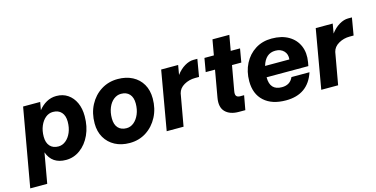

<svg xmlns="http://www.w3.org/2000/svg" viewBox="-77 -1020 3081 1573"><g transform="rotate(-15 1463.5 -233.5)"><path d="M136 -500H281L269 -433Q298 -470 336.5 -491.5Q375 -513 420 -513Q476 -513 517 -485Q558 -457 580.5 -408Q603 -359 603 -294Q603 -205 571 -135.5Q539 -66 484.5 -26Q430 14 364 14Q245 14 208 -92L163 163H19ZM457 -286Q457 -337 431.5 -365.5Q406 -394 360 -394Q325 -394 297 -371Q269 -348 252 -308Q235 -268 235 -217Q235 -166 260.5 -137.5Q286 -109 332 -109Q366 -109 394.5 -132Q423 -155 440 -195Q457 -235 457 -286Z M666 -214Q666 -301 702 -369.5Q738 -438 800.5 -477.5Q863 -517 942 -517Q1013 -517 1066.5 -489Q1120 -461 1149.5 -410Q1179 -359 1179 -289Q1179 -203 1143 -134Q1107 -65 1045 -25Q983 15 904 15Q833 15 779.5 -13.5Q726 -42 696 -93.5Q666 -145 666 -214ZM1034 -286Q1034 -337 1008.5 -365Q983 -393 937 -393Q903 -393 874.5 -370.5Q846 -348 829.5 -308Q813 -268 813 -217Q813 -165 838.5 -137Q864 -109 910 -109Q944 -109 972 -132Q1000 -155 1017 -195Q1034 -235 1034 -286Z M1307 -500H1451L1437 -419Q1469 -462 1508 -485Q1547 -508 1583 -508H1616L1591 -361H1558Q1506 -361 1463.5 -336.5Q1421 -312 1411 -270L1363 0H1220Z M1909 -121 1887 0H1832Q1757 0 1718 -39.5Q1679 -79 1693 -158L1733 -385H1654L1674 -500H1754L1777 -630H1920L1897 -500H1976L1956 -385H1877L1840 -177Q1834 -146 1843.5 -133.5Q1853 -121 1875 -121Z M1979 -220Q1979 -303 2013 -369Q2047 -435 2107 -473Q2167 -511 2246 -511Q2331 -511 2389 -477Q2447 -443 2472.5 -383.5Q2498 -324 2485 -247L2479 -215H2125V-213Q2125 -104 2226 -104Q2296 -104 2322 -164H2475Q2418 9 2231 9Q2112 9 2045.5 -51.5Q1979 -112 1979 -220ZM2250 -407Q2166 -407 2137 -308H2343Q2348 -352 2321.5 -379.5Q2295 -407 2250 -407Z M2618 -500H2762L2748 -419Q2780 -462 2819 -485Q2858 -508 2894 -508H2927L2902 -361H2869Q2817 -361 2774.5 -336.5Q2732 -312 2722 -270L2674 0H2531Z"/></g></svg>

Font: Overused Grotesk
Style: Bold Italic
Weight: 700
Italic angle: -10°
Version: Version 0.003